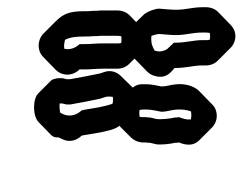

<svg xmlns="http://www.w3.org/2000/svg" viewBox="-73 -528 693 531"><path d="M320 -204C318 -204 314 -205 313 -205C312 -211 312 -219 313 -224C318 -225 320 -225 324 -225H335C352 -224 361 -221 373 -219C390 -219 399 -224 416 -225C429 -226 445 -224 455 -220C457 -212 456 -204 455 -198C444 -196 433 -200 422 -204C417 -203 413 -203 411 -203C399 -200 372 -197 359 -199C354 -200 348 -202 342 -203C340 -203 336 -203 331 -204ZM320 -134H331C336 -133 340 -133 342 -133C348 -132 354 -130 359 -129C372 -127 399 -130 411 -133C413 -133 417 -133 422 -134C444 -125 463 -125 478 -140L513 -175C525 -187 530 -205 524 -223C522 -229 519 -234 514 -239L513 -240L478 -276C464 -290 440 -297 416 -295C399 -294 390 -289 373 -289C361 -291 352 -294 335 -295H324C310 -296 299 -291 290 -282L254 -247C235 -228 238 -200 254 -183L255 -182L290 -147C297 -140 308 -135 320 -134ZM152 -222C138 -209 118 -204 100 -213L93 -217C92 -226 91 -235 92 -242C100 -242 105 -241 111 -239H121C149 -244 177 -249 204 -255L216 -259C224 -262 232 -261 239 -260C240 -254 240 -247 238 -241C212 -232 187 -229 158 -224C156 -223 154 -223 153 -223C-310 240 152 -222 152 -222ZM153 -153C154 -153 156 -153 158 -154C185 -159 206 -161 231 -168L243 -172C249 -174 255 -178 260 -183L295 -218C312 -235 315 -264 298 -282L297 -283L261 -318C250 -329 233 -335 216 -329L204 -325C177 -319 149 -314 121 -309H111C100 -313 87 -313 75 -309C72 -308 70 -307 68 -305L33 -270C17 -254 17 -207 34 -190L69 -154C73 -150 79 -148 85 -148H89L100 -143C119 -133 140 -140 153 -153ZM508 -428C508 -425 508 -421 507 -418C504 -417 500 -417 497 -417H486C463 -417 440 -410 414 -410H408L389 -392C380 -387 371 -384 359 -387C357 -387 354 -389 354 -389C351 -395 349 -399 347 -405C345 -414 345 -423 346 -429C351 -431 363 -434 368 -434C382 -433 399 -431 414 -431C441 -431 459 -438 486 -438H497C500 -438 505 -437 507 -437C508 -433 508 -431 508 -428ZM578 -428C578 -440 573 -451 565 -459L530 -495C522 -503 510 -508 497 -508H486C459 -508 441 -501 414 -501C399 -501 382 -503 368 -504C365 -504 361 -504 355 -502C343 -499 331 -494 322 -485L286 -450C276 -440 272 -425 277 -405C281 -391 287 -378 298 -367L299 -366L334 -330C341 -323 349 -319 359 -317C376 -313 389 -318 399 -328L400 -329L410 -340H414C440 -340 463 -347 486 -347H497C509 -347 521 -352 529 -360L565 -396C573 -404 578 -416 578 -428ZM209 -408C194 -408 178 -406 161 -406H147C-299 40 146 -405 146 -405C134 -394 119 -390 105 -393C103 -401 105 -411 107 -418C121 -425 136 -427 160 -427C169 -427 177 -427 184 -428C191 -428 198 -428 205 -429H252C255 -429 260 -428 262 -428C263 -424 263 -422 263 -419C263 -416 263 -412 262 -409C259 -408 255 -408 252 -408ZM209 -338H252C264 -338 276 -343 284 -351L320 -387C328 -395 333 -407 333 -419C333 -431 328 -442 320 -450L285 -486C277 -494 265 -499 252 -499H205C198 -498 191 -498 184 -498C177 -497 169 -497 160 -497C120 -497 102 -490 81 -469L80 -468L45 -433C30 -415 30 -387 46 -371L81 -335C99 -317 128 -317 147 -336H161C178 -336 194 -338 209 -338Z"/></svg>

Font: Dictator
Style: Chalk
Weight: 500
Version: Version MIL.1277